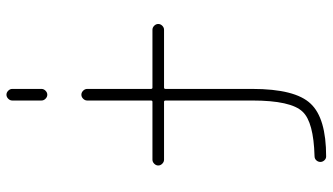

<svg xmlns="http://www.w3.org/2000/svg" viewBox="-234 -580 1011 583"><g transform="rotate(-90 271.5 -288.5)"><path d="M257.8 -668V-756.8Q257.8 -763.7 263.2 -769Q268.6 -774.4 275.4 -774.4Q282.2 -774.4 287.6 -769Q293 -763.7 293 -756.8V-668Q293 -661.1 287.6 -655.8Q282.2 -650.4 275.4 -650.4Q268.6 -650.4 263.2 -655.8Q257.8 -661.1 257.8 -668ZM78.1 -295.9Q71.3 -295.9 65.9 -301.3Q60.5 -306.6 60.5 -313.5Q60.5 -320.3 65.9 -325.7Q71.3 -331.1 78.1 -331.1H253.9Q257.8 -331.1 257.8 -335.9V-529.3Q257.8 -536.1 263.2 -541.5Q268.6 -546.9 275.4 -546.9Q282.2 -546.9 287.6 -541.5Q293 -536.1 293 -529.3V-335.9Q293 -331.1 296.9 -331.1H472.7Q479.5 -331.1 484.9 -325.7Q490.2 -320.3 490.2 -313.5Q490.2 -306.6 484.9 -301.3Q479.5 -295.9 472.7 -295.9H296.9Q293 -295.9 293 -291V-28.3Q293 102.5 248 149.4Q204.1 196.3 87.9 196.3Q81.1 196.3 76.2 190.9Q71.3 185.5 71.3 178.7Q71.3 171.9 76.2 166.5Q81.1 161.1 88.9 161.1Q192.4 158.2 223.6 125Q257.8 89.8 257.8 -28.3V-291Q257.8 -295.9 253.9 -295.9Z"/></g></svg>

Font: Gen Jyuu Gothic ExtraLight
Style: Regular
Weight: 100
Designer: [Source Han Sans]
Ryoko NISHIZUKA  (kana & ideographs); Paul D. Hunt (Latin, Greek & Cyrillic); Wenlong ZHANG  (bopomofo
Version: Version 1.002.20150607